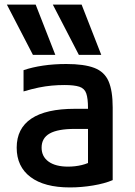

<svg xmlns="http://www.w3.org/2000/svg" viewBox="-20 -810 590 840"><path d="M124 -570 10 -790H136L222 -570ZM325 -570 211 -790H337L423 -570ZM286 10Q174 10 113.5 -35.5Q53 -81 53 -164Q53 -248 117 -291Q181 -334 308 -334H416V-246H307Q233 -246 197.5 -226Q162 -206 162 -164Q162 -125 192.5 -103Q223 -81 278 -81Q309 -81 338 -88Q367 -95 388 -109L365 -50V-337Q365 -379 357.5 -401Q350 -423 327.5 -430.5Q305 -438 262 -438Q234 -438 206.5 -435.5Q179 -433 149.5 -427Q120 -421 83 -410V-503Q121 -516 168.5 -523Q216 -530 270 -530Q348 -530 392.5 -513Q437 -496 455 -454.5Q473 -413 473 -340V-22Q438 -7 387 1.5Q336 10 286 10Z"/></svg>

Font: M PLUS Code Latin SemiExpanded Medium
Style: Regular
Weight: 500
Width: 6
Designer: Coji Morishita
Foundry: UNDERFOREST DESIGN
Version: Version 1.002; ttfautohint (v1.8.3)